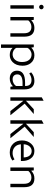

<svg xmlns="http://www.w3.org/2000/svg" viewBox="1410 -2094 867 3726"><g transform="rotate(90 1843.0 -231.5)"><path d="M149 -454V0H83V-454ZM73 -602Q73 -619 86 -632Q99 -645 117 -645Q135 -645 148 -632Q161 -619 161 -602Q161 -583 148 -570.5Q135 -558 117 -558Q98 -558 85.5 -570.5Q73 -583 73 -602Z M692 0H626V-266Q626 -408 502 -408Q466 -408 431 -391Q396 -374 377 -348V0H310V-454H366L372 -406H375Q434 -466 523 -466Q692 -466 692 -271Z M843 -454H896L905 -405Q961 -466 1053 -466Q1151 -466 1208 -392Q1256 -329 1256 -236Q1256 -113 1186 -44Q1129 12 1048 12Q960 12 910 -42V182H843ZM910 -331V-116Q922 -85 957.5 -64Q993 -43 1031 -43Q1100 -43 1142 -93Q1184 -143 1184 -226Q1184 -319 1138 -369Q1100 -411 1038 -411Q999 -411 962 -388Q925 -365 910 -331Z M1715 0H1665L1655 -49Q1594 12 1503 12Q1434 12 1393 -26.5Q1352 -65 1352 -129Q1352 -285 1580 -285H1649V-291Q1649 -410 1533 -410Q1467 -410 1406 -366L1384 -403Q1453 -466 1552 -466Q1631 -466 1673 -417Q1715 -368 1715 -276ZM1649 -236H1588Q1424 -236 1424 -135Q1424 -92 1449.5 -67.5Q1475 -43 1521 -43Q1561 -43 1598 -63Q1635 -83 1649 -113Z M2193 -454 1992 -277 2217 0H2136L1936 -252V0H1869V-609L1936 -645V-302L2100 -454Z M2639 -454 2438 -277 2663 0H2582L2382 -252V0H2315V-609L2382 -645V-302L2546 -454Z M3105 -204H2781Q2785 -131 2831.5 -87Q2878 -43 2952 -43Q3014 -43 3073 -80L3096 -40Q3030 12 2937 12Q2829 12 2765 -59Q2706 -123 2706 -225Q2706 -331 2769 -402Q2826 -466 2910 -466Q3011 -466 3064 -384Q3105 -320 3105 -226ZM2780 -258H3036Q3033 -331 3000.5 -372Q2968 -413 2911 -413Q2857 -413 2820.5 -370Q2784 -327 2780 -258Z M3613 0H3547V-266Q3547 -408 3423 -408Q3387 -408 3352 -391Q3317 -374 3298 -348V0H3231V-454H3287L3293 -406H3296Q3355 -466 3444 -466Q3613 -466 3613 -271Z"/></g></svg>

Font: Tajawal
Style: Regular
Weight: 400
Designer: Boutros Fonts
Foundry: Created by Boutros International 2017
Version: Version 1.700